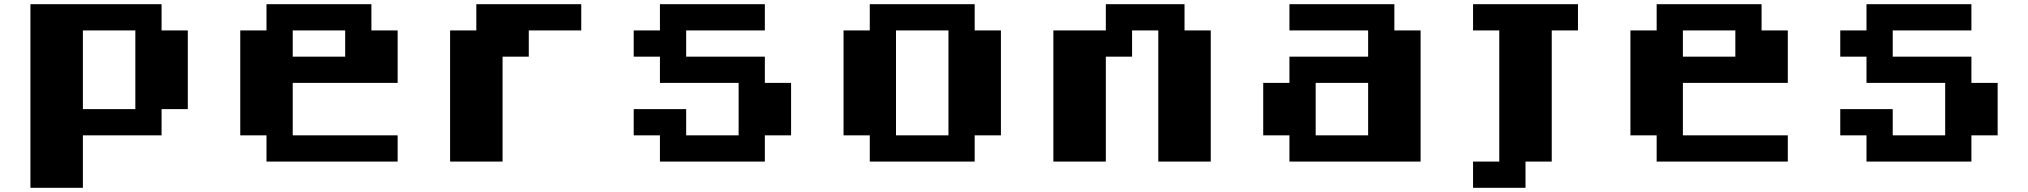

<svg xmlns="http://www.w3.org/2000/svg" viewBox="-20 -770 9665 915"><path d="M125 -750H750V-625H875V-250H750V-125H375V125H125ZM375 -625V-250H625V-625Z M1250 -750H1750V-625H1875V-375H1375V-125H1875V0H1250V-125H1125V-625H1250ZM1375 -625V-500H1625V-625Z M2250 -750H2750V-625H2500V-500H2375V0H2125V-625H2250Z M3125 -750H3625V-625H3250V-500H3625V-375H3750V-125H3625V0H3125V-125H3000V-250H3250V-125H3500V-375H3125V-500H3000V-625H3125Z M4125 -750H4625V-625H4750V-125H4625V0H4125V-125H4000V-625H4125ZM4250 -625V-125H4500V-625Z M5250 -750H5625V-625H5750V0H5500V-625H5375V-500H5250V0H5000V-625H5250Z M6125 -750H6625V-625H6750V0H6125V-125H6000V-375H6125V-500H6500V-625H6125ZM6250 -375V-125H6500V-375Z M7000 -750H7500V-625H7375V0H7250V125H7000V0H7125V-625H7000Z M7875 -750H8375V-625H8500V-375H8000V-125H8500V0H7875V-125H7750V-625H7875ZM8000 -625V-500H8250V-625Z M8875 -750H9375V-625H9000V-500H9375V-375H9500V-125H9375V0H8875V-125H8750V-250H9000V-125H9250V-375H8875V-500H8750V-625H8875Z"/></svg>

Font: Dogica Pixel
Style: Bold
Weight: 700
Designer: Roberto Mocci
Version: Version 001.000